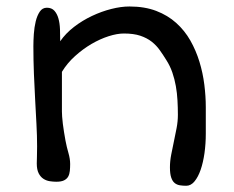

<svg xmlns="http://www.w3.org/2000/svg" viewBox="-20 -558 737 604"><path d="M95.7 -43.9Q95.7 -51.3 96.2 -64Q96.7 -76.7 96.7 -97.2Q96.7 -130.4 94.7 -167.2Q92.8 -204.1 90.6 -243.9Q88.4 -283.7 86.7 -325.9Q85 -368.2 85 -412.6Q85 -429.7 86.4 -450.9Q87.9 -472.2 92.3 -490.5Q96.7 -508.8 105 -521.2Q113.3 -533.7 127.4 -533.7Q142.6 -533.7 151.1 -524.2Q159.7 -514.6 163.8 -499.8Q168 -484.9 168.7 -466.1Q169.4 -447.3 169.4 -428.2Q186.5 -453.1 212.9 -473.4Q239.3 -493.7 269.3 -507.8Q299.3 -522 330.1 -529.8Q360.8 -537.6 387.2 -537.6Q435.1 -537.6 471.4 -523.7Q507.8 -509.8 534.4 -485.8Q561 -461.9 578.9 -430.4Q596.7 -398.9 607.4 -363.8Q618.2 -328.6 622.8 -291.7Q627.4 -254.9 627.4 -220.7V-137.7Q627.4 -106 623.3 -76.4Q619.1 -46.9 611.3 -24.2Q603.5 -1.5 592 12.5Q580.6 26.4 565.9 26.4Q555.2 26.4 545.9 24.9Q536.6 23.4 529.5 17.8Q522.5 12.2 518.6 0.5Q514.6 -11.2 514.6 -31.7Q514.6 -50.8 518.6 -71.5Q522.5 -92.3 527.1 -113.3Q531.7 -134.3 535.6 -155.3Q539.6 -176.3 539.6 -196.8Q539.6 -219.7 538.3 -242.4Q537.1 -265.1 533.2 -287.1Q529.3 -309.1 522.2 -329.8Q515.1 -350.6 502.9 -369.6Q493.2 -385.3 482.7 -400.1Q472.2 -415 457.3 -426.8Q442.4 -438.5 421.4 -445.6Q400.4 -452.6 369.6 -452.6Q348.6 -452.6 321.8 -444.1Q294.9 -435.5 267.8 -419.7Q240.7 -403.8 216.1 -381.6Q191.4 -359.4 174.8 -332V-207Q174.8 -200.7 175.5 -190.7Q176.3 -180.7 177.7 -168.5Q179.2 -156.2 181.4 -142.6Q183.6 -128.9 186 -115.7Q189.9 -95.2 195.3 -76.7Q200.7 -58.1 200.7 -42Q200.7 -30.8 199.7 -20.5Q198.7 -10.3 194.6 -2.7Q190.4 4.9 181.6 9.3Q172.9 13.7 157.2 13.7Q147 13.7 136.2 12Q125.5 10.3 116.5 4.4Q107.4 -1.5 101.6 -12.9Q95.7 -24.4 95.7 -43.9Z"/></svg>

Font: Short Stack
Style: Regular
Weight: 400
Designer: James Grieshaber
Foundry: James Grieshaber
Version: Version 1.002